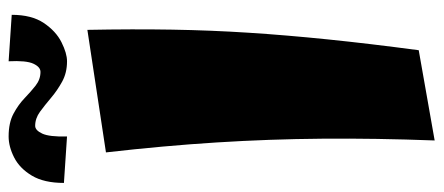

<svg xmlns="http://www.w3.org/2000/svg" viewBox="-326 -680 1003 434"><g transform="rotate(-90 175.0 -463.5)"><path d="M74 18Q79 -116 78 -236Q77 -356 69.5 -475Q62 -594 47 -725L324 -767Q326 -664 324.5 -575.5Q323 -487 317.5 -402Q312 -317 302.5 -224Q293 -131 278 -18ZM83 -813 -22 -820Q-22 -865 -5.5 -892.5Q11 -920 35.5 -932.5Q60 -945 83 -945Q114 -945 134.5 -934Q155 -923 169.5 -909Q184 -895 198 -884Q212 -873 229 -873Q240 -873 247.5 -889Q255 -905 253 -945L358 -938Q358 -893 339.5 -865.5Q321 -838 296 -825.5Q271 -813 253 -813Q227 -813 207 -824Q187 -835 170.5 -849Q154 -863 139 -874Q124 -885 107 -885Q97 -885 89.5 -869Q82 -853 83 -813Z"/></g></svg>

Font: Marhey Light
Style: Regular
Weight: 300
Designer: Nur Syamsi & Bustanul Arifin
Foundry: Namelatype
Version: Version 1.000